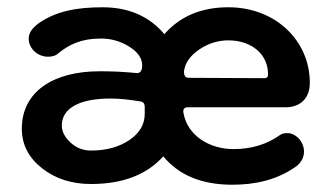

<svg xmlns="http://www.w3.org/2000/svg" viewBox="-20 -492 904 528"><path d="M40 -138C40 -94 59 -58 96 -29C133 0 178 14 230 14C317 14 383 -11 429 -62C472 -10 535 16 619 16C679 16 743 4 798 -37C810 -48 816 -61 816 -75C816 -103 793 -126 770 -126C761 -126 754 -124 749 -120C714 -95 671 -82 622 -82C557 -82 497 -118 485 -179C485 -181 484 -183 484 -185C484 -193 488 -197 496 -197H766C805 -197 832 -221 832 -264C832 -380 738 -472 608 -472C533 -472 475 -447 432 -398C391 -447 334 -472 262 -472C193 -472 134 -462 85 -427C68 -414 59 -401 59 -386C59 -358 84 -336 112 -336C124 -336 134 -339 141 -346C170 -369 202 -386 258 -386C285 -386 311 -379 335 -364C359 -349 371 -332 371 -312C371 -298 366 -291 357 -291C344 -292 326 -294 303 -295C279 -296 263 -296 254 -296C125 -296 40 -239 40 -138ZM486 -296C489 -319 503 -339 528 -356C553 -373 580 -381 608 -381C675 -381 717 -340 717 -289C717 -288 717 -287 717 -286C717 -280 714 -277 707 -277L499 -278C487 -278 486 -288 486 -296ZM150 -147C150 -194 198 -221 283 -221C310 -221 337 -218 366 -213C374 -212 378 -207 378 -198V-179C378 -150 364 -126 336 -107C308 -88 273 -78 230 -78C209 -78 190 -85 174 -100C158 -115 150 -130 150 -147Z"/></svg>

Font: Dongle
Style: Regular
Weight: 400
Designer: Yanghee Ryu
Foundry: Yanghee Ryu
Version: Version 2.000